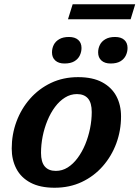

<svg xmlns="http://www.w3.org/2000/svg" viewBox="-20 -869 654 901"><path d="M346.5 -507Q415 -507 459.5 -483Q504 -459 526 -417.8Q548 -376.5 548 -322.5Q548 -256.5 525.8 -196.2Q503.5 -136 462.2 -89Q421 -42 363.8 -15Q306.5 12 236 12Q168 12 123.2 -11.8Q78.5 -35.5 56.8 -77.2Q35 -119 35 -172Q35 -238 57.2 -298.2Q79.5 -358.5 120.8 -405.5Q162 -452.5 219.2 -479.8Q276.5 -507 346.5 -507ZM242 -67Q272 -67 297.8 -83.2Q323.5 -99.5 344.2 -127.5Q365 -155.5 379.8 -191Q394.5 -226.5 402.5 -265.8Q410.5 -305 410.5 -343.5Q410.5 -386.5 392.8 -407Q375 -427.5 341 -427.5Q311 -427.5 285 -411.2Q259 -395 238.2 -367.2Q217.5 -339.5 202.8 -303.8Q188 -268 180.2 -229Q172.5 -190 172.5 -151.5Q172.5 -108.5 190.2 -87.8Q208 -67 242 -67ZM282.5 -571Q255 -571 239.5 -585Q224 -599 224 -623Q224 -642 232.2 -658.5Q240.5 -675 258.2 -685.2Q276 -695.5 303.5 -695.5Q331.5 -695.5 347 -681.8Q362.5 -668 362.5 -644Q362.5 -625 354.2 -608.2Q346 -591.5 328.5 -581.2Q311 -571 282.5 -571ZM499 -571Q471.5 -571 456 -585Q440.5 -599 440.5 -623Q440.5 -642 448.8 -658.5Q457 -675 474.8 -685.2Q492.5 -695.5 520 -695.5Q548 -695.5 563.2 -681.8Q578.5 -668 578.5 -644Q578.5 -625 570.2 -608.2Q562 -591.5 544.8 -581.2Q527.5 -571 499 -571ZM299 -778.5 321 -849H614.5L593 -778.5Z"/></svg>

Font: Newsreader 9pt SemiBold
Style: Italic
Weight: 600
Italic angle: -17°
Designer: Hugues Gentile
Foundry: Production Type
Version: Version 1.003